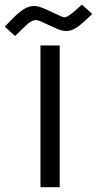

<svg xmlns="http://www.w3.org/2000/svg" viewBox="-99 -804 415 824"><path d="M164.6 -733.4Q171.4 -730 178.7 -730Q192.4 -730 227.5 -761.7L252.4 -784.2L296.9 -744.1L269.5 -718.3Q243.7 -693.8 224.4 -682.4Q205.1 -670.9 185.5 -670.9Q167 -670.9 141.6 -682.1L78.6 -710.9Q71.8 -713.9 65.9 -715.8Q60.1 -717.8 54.7 -717.8Q43.9 -717.8 30.3 -709Q16.6 -700.2 -6.3 -677.2L-34.2 -649.4L-78.6 -689.5L-50.3 -718.8Q-18.6 -751.5 3.7 -764.9Q25.9 -778.3 45.9 -778.3Q59.1 -778.3 72.5 -773.9Q85.9 -769.5 101.6 -762.2ZM157.2 -608.9V-0.5H74.7V-608.9Z"/></svg>

Font: Vazirmatn RD UI FD
Style: Regular
Weight: 400
Designer: Saber Rastikerdar
Foundry: Saber Rastikerdar
Version: Version 33.003